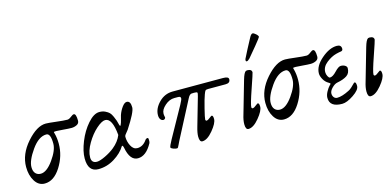

<svg xmlns="http://www.w3.org/2000/svg" viewBox="-65 -1035 2907 1424"><g transform="rotate(-15 1388.5 -323.5)"><path d="M304 -325Q314 -288 314 -245Q314 -152 261.5 -69Q209 14 138 14Q91 14 63 -31Q35 -76 35 -140Q35 -238 112.5 -326Q190 -414 259 -414Q279 -414 337 -407Q395 -400 422 -400Q435 -400 452 -413.5Q469 -427 477 -427Q496 -427 496 -373Q496 -352 476.5 -342.5Q457 -333 436 -333Q414 -333 374 -336.5Q334 -340 322 -340Q303 -340 301.5 -338Q300 -336 304 -325ZM275 -256Q275 -335 242 -335Q183 -335 128 -257Q73 -179 73 -129Q73 -97 88 -80.5Q103 -64 128 -64Q174 -64 224.5 -134.5Q275 -205 275 -256Z M757 -193Q745 -325 691 -325Q665 -325 622.5 -287.5Q580 -250 546 -192Q512 -134 512 -86Q512 -42 554 -42Q576 -42 618 -62Q660 -82 691 -107Q738 -145 757 -193ZM550 14Q471 14 471 -89Q471 -144 500 -216Q529 -288 575.5 -341Q622 -394 665 -394Q690 -394 709.5 -384.5Q729 -375 739.5 -364.5Q750 -354 760 -331.5Q770 -309 773.5 -298Q777 -287 783 -263Q788 -248 793 -260Q800 -274 805 -296Q810 -318 814 -330Q825 -362 844 -388Q863 -414 880 -414Q910 -414 910 -364Q910 -328 834 -212Q831 -207 822.5 -197.5Q814 -188 809 -180.5Q804 -173 804 -166Q804 -129 821.5 -95.5Q839 -62 869 -62Q913 -62 943 -106Q949 -115 962 -115Q967 -115 967.5 -98Q968 -81 964 -74Q917 12 854 12Q793 12 774 -90Q770 -109 763 -108Q762 -107 761 -106Q732 -58 674 -22Q616 14 550 14Z M1229 -350Q1191 -350 1156.5 -319.5Q1122 -289 1122 -259Q1122 -247 1124 -239Q1126 -231 1126 -229Q1126 -224 1121 -219Q1116 -214 1110 -214Q1097 -214 1088 -225.5Q1079 -237 1079 -258Q1079 -309 1123.5 -354.5Q1168 -400 1230 -400H1616Q1659 -400 1659 -380Q1659 -350 1623 -350H1489Q1473 -350 1468 -345Q1463 -340 1455 -318Q1443 -286 1426 -217.5Q1409 -149 1409 -136Q1409 -130 1414 -127Q1419 -124 1430 -130Q1436 -134 1443.5 -139.5Q1451 -145 1456 -148.5Q1461 -152 1462 -152Q1474 -152 1474 -124Q1474 -92 1430 -39Q1386 14 1348 14Q1326 14 1326 -28Q1326 -56 1339 -100L1401 -316Q1408 -340 1405 -345Q1402 -350 1380 -350Q1365 -350 1359.5 -349Q1354 -348 1347 -342Q1340 -336 1333 -322L1183 -34Q1178 -25 1171 -9Q1164 7 1160.5 11.5Q1157 16 1152 16Q1140 16 1123 9.5Q1106 3 1106 -4Q1106 -14 1130 -58L1259 -290Q1278 -326 1278 -334Q1278 -343 1273.5 -346.5Q1269 -350 1255 -350Z M1843 -489Q1828 -474 1820 -474Q1812 -474 1812 -482Q1812 -490 1814 -494Q1843 -553 1889 -638Q1902 -663 1914 -663Q1922 -663 1937.5 -649.5Q1953 -636 1953 -626Q1953 -622 1908.5 -567.5Q1864 -513 1843 -489ZM1828 -124Q1828 -92 1784 -39Q1740 14 1702 14Q1680 14 1680 -28Q1680 -59 1693 -100L1764 -347Q1779 -399 1794 -407Q1799 -409 1804 -409Q1839 -409 1839 -384Q1839 -378 1801 -268Q1763 -158 1763 -136Q1763 -130 1768 -127Q1773 -124 1784 -130Q1790 -134 1797.5 -139.5Q1805 -145 1810 -148.5Q1815 -152 1816 -152Q1828 -152 1828 -124Z M2141 -325Q2151 -288 2151 -245Q2151 -152 2098.5 -69Q2046 14 1975 14Q1928 14 1900 -31Q1872 -76 1872 -140Q1872 -238 1949.5 -326Q2027 -414 2096 -414Q2116 -414 2174 -407Q2232 -400 2259 -400Q2272 -400 2289 -413.5Q2306 -427 2314 -427Q2333 -427 2333 -373Q2333 -352 2313.5 -342.5Q2294 -333 2273 -333Q2251 -333 2211 -336.5Q2171 -340 2159 -340Q2140 -340 2138.5 -338Q2137 -336 2141 -325ZM2112 -256Q2112 -335 2079 -335Q2020 -335 1965 -257Q1910 -179 1910 -129Q1910 -97 1925 -80.5Q1940 -64 1965 -64Q2011 -64 2061.5 -134.5Q2112 -205 2112 -256Z M2422 14Q2326 14 2326 -57Q2326 -79 2340 -104Q2354 -129 2365 -140Q2367 -142 2369 -144Q2376 -150 2376 -153.5Q2376 -157 2365 -163Q2340 -177 2326 -202.5Q2312 -228 2312 -248Q2312 -305 2374 -358.5Q2436 -412 2493 -412Q2527 -412 2527 -381Q2527 -373 2523 -369Q2519 -365 2513.5 -364Q2508 -363 2495.5 -361Q2483 -359 2474 -356Q2436 -346 2398 -316Q2360 -286 2360 -245Q2360 -229 2368 -213.5Q2376 -198 2384 -198Q2406 -198 2435.5 -229.5Q2465 -261 2483 -261Q2502 -261 2515.5 -252.5Q2529 -244 2529 -232Q2529 -193 2502 -175Q2475 -157 2427 -148Q2406 -144 2384.5 -122Q2363 -100 2363 -80Q2363 -63 2372.5 -51Q2382 -39 2398 -39Q2435 -39 2490 -67Q2503 -73 2516.5 -85.5Q2530 -98 2538.5 -107Q2547 -116 2550 -116Q2562 -116 2562 -86Q2562 -56 2510 -21Q2458 14 2422 14Z M2766 -124Q2766 -92 2722 -39Q2678 14 2640 14Q2618 14 2618 -28Q2618 -59 2631 -100L2702 -347Q2717 -399 2732 -407Q2737 -409 2742 -409Q2777 -409 2777 -384Q2777 -378 2739 -268Q2701 -158 2701 -136Q2701 -130 2706 -127Q2711 -124 2722 -130Q2728 -134 2735.5 -139.5Q2743 -145 2748 -148.5Q2753 -152 2754 -152Q2766 -152 2766 -124Z"/></g></svg>

Font: EB Garamond 12
Style: Italic
Weight: 400
Italic angle: -17°
Version: Version 0.016; ttfautohint (v1.8.4)